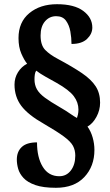

<svg xmlns="http://www.w3.org/2000/svg" viewBox="-20 -780 521 913"><path d="M246 113Q185 113 148 100Q111 87 92 66.5Q73 46 66.5 23Q60 0 60 -21Q60 -59 83.5 -81Q107 -103 156 -103Q156 -31 183.5 13.5Q211 58 262 58Q296 58 317 30.5Q338 3 338 -40Q338 -66 327 -86.5Q316 -107 283.5 -131Q251 -155 189 -191Q113 -234 81 -277Q49 -320 49 -378Q49 -410 65.5 -436.5Q82 -463 109 -477Q95 -494 81.5 -525Q68 -556 68 -599Q68 -675 119.5 -717.5Q171 -760 251 -760Q333 -760 376 -728Q419 -696 419 -649Q419 -619 394 -595Q369 -571 320 -571Q320 -600 314.5 -630.5Q309 -661 293.5 -682Q278 -703 247 -703Q215 -703 194 -678.5Q173 -654 173 -611Q173 -565 195 -542.5Q217 -520 255 -500Q326 -462 370 -432Q414 -402 435 -369.5Q456 -337 456 -292Q456 -256 438.5 -224Q421 -192 396 -178Q412 -156 420.5 -126.5Q429 -97 429 -67Q429 11 381 62Q333 113 246 113ZM346 -219Q348 -224 350.5 -235Q353 -246 353 -259Q353 -293 331 -322.5Q309 -352 249 -386Q222 -401 197 -415Q172 -429 152 -444Q147 -436 145.5 -425Q144 -414 144 -403Q144 -376 155.5 -355.5Q167 -335 193.5 -315.5Q220 -296 265 -270Q296 -252 313.5 -239.5Q331 -227 346 -219Z"/></svg>

Font: Noto Serif Thai Condensed Black
Style: Regular
Weight: 900
Width: 3
Designer: Monotype Design Team
Foundry: Monotype Imaging Inc.
Version: Version 2.002; ttfautohint (v1.8.4.7-5d5b)